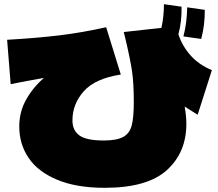

<svg xmlns="http://www.w3.org/2000/svg" viewBox="-20 -891 1040 917"><path d="M924 -343 862 -382Q870 -337 870 -299Q870 -163 777 -78.5Q684 6 480 6Q345 6 253 -32.5Q161 -71 116.5 -137Q72 -203 72 -287Q72 -357 105 -415.5Q138 -474 190 -519Q161 -513 108 -504Q93 -501 74 -497.5Q55 -494 31 -489L14 -701Q154 -709 262.5 -722Q371 -735 487 -761L557 -535Q434 -516 380 -455Q326 -394 326 -316Q326 -268 359.5 -244Q393 -220 475 -220Q538 -220 568.5 -237Q599 -254 609 -291.5Q619 -329 619 -404Q619 -494 610.5 -551.5Q602 -609 578 -710Q575 -721 571 -738L751 -758Q763 -812 763 -871L847 -859Q849 -790 832 -727Q851 -670 891 -625.5Q931 -581 992 -556ZM958 -844Q959 -773 941 -705L856 -717Q873 -783 874 -856Z"/></svg>

Font: Dela Gothic One
Style: Regular
Weight: 400
Designer: aratakana
Foundry: aratakana
Version: Version 1.004